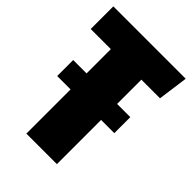

<svg xmlns="http://www.w3.org/2000/svg" viewBox="-205 -789 882 882"><g transform="rotate(45 235.5 -348.0)"><path d="M451.2 -548.8H330.1V-391.1H416V-287.1H330.1V0H131.8V-287.1H44.9V-391.1H131.8V-548.8H1V-695.8H471.2Z"/></g></svg>

Font: Fira Sans Compressed Heavy
Style: Regular
Weight: 900
Width: 1
Designer: Carrois Corporate & Edenspiekermann AG
Foundry: Carrois Corporate GbR & Edenspiekermann AG
Version: Version 4.203;PS 004.203;hotconv 1.0.88;makeotf.lib2.5.64775